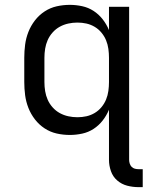

<svg xmlns="http://www.w3.org/2000/svg" viewBox="-20 -548 640 791"><path d="M551 223Q527 223 504 217Q481 211 463 195.5Q445 180 437 157Q429 134 429 111V-96Q419 -72 403 -51.5Q387 -31 365.5 -17Q344 -3 318.5 2.5Q293 8 268 8Q240 8 213.5 2Q187 -4 164 -19Q141 -34 124 -56Q107 -78 97 -103.5Q87 -129 83.5 -156Q80 -183 80 -210V-310Q80 -337 83.5 -364Q87 -391 97 -416.5Q107 -442 124 -464Q141 -486 164 -501Q187 -516 213.5 -522Q240 -528 268 -528Q293 -528 318.5 -522.5Q344 -517 365.5 -503Q387 -489 403 -468.5Q419 -448 429 -424V-520H512V111Q512 118 514.5 126Q517 134 522.5 139.5Q528 145 535.5 147Q543 149 551 149H568V223ZM299 -65Q318 -65 336 -69Q354 -73 370 -82.5Q386 -92 398 -106.5Q410 -121 417 -138Q424 -155 426.5 -173.5Q429 -192 429 -210V-310Q429 -328 426.5 -346.5Q424 -365 417 -382Q410 -399 398 -413.5Q386 -428 370 -437.5Q354 -447 336 -451Q318 -455 299 -455Q280 -455 261.5 -451Q243 -447 226.5 -438Q210 -429 197 -414.5Q184 -400 176.5 -383Q169 -366 166 -347.5Q163 -329 163 -310V-210Q163 -191 166 -172.5Q169 -154 176.5 -137Q184 -120 197 -105.5Q210 -91 226.5 -82Q243 -73 261.5 -69Q280 -65 299 -65Z"/></svg>

Font: Iosevka Meiseki Sans
Style: Regular
Weight: 400
Monospace: yes
Designer: Belleve Invis
Foundry: Belleve Invis
Version: Version 11.2.6; ttfautohint (v1.8.4)